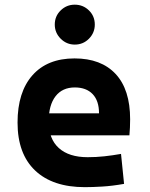

<svg xmlns="http://www.w3.org/2000/svg" viewBox="-20 -771 626 801"><path d="M334 9.8Q199.6 9.8 126.4 -59.8Q53.2 -129.4 53.2 -259.8Q53.2 -386.7 115.4 -457Q177.6 -527.3 291 -527.3Q401.8 -527.3 462.4 -462.4Q522.9 -397.4 522.9 -273.4Q522.9 -238.3 519.9 -206.5H140.1V-298.3H393.1Q393.1 -350.5 366.5 -378.4Q339.8 -406.2 292 -406.2Q240.2 -406.2 211.7 -369.4Q183.1 -332.5 183.1 -264.6Q183.1 -191.5 225.4 -153.4Q267.7 -115.2 345.7 -115.2Q380.9 -115.2 415.1 -118.9Q449.2 -122.6 484.9 -128.9L497.6 -3.9Q448 4.9 406.8 7.3Q365.6 9.8 334 9.8ZM292 -585Q257.7 -585 233.1 -609.6Q208.5 -634.3 208.5 -668.6Q208.5 -703.6 233.1 -727.5Q257.6 -751.5 291.8 -751.5Q326.7 -751.5 351.1 -727.5Q375.5 -703.6 375.5 -668.6Q375.5 -634.3 351.2 -609.6Q326.9 -585 292 -585Z"/></svg>

Font: Cascadia Code
Style: Regular
Weight: 400
Monospace: yes
Designer: Aaron Bell
Foundry: Saja Typeworks
Version: Version 2106.017